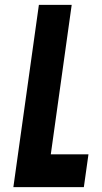

<svg xmlns="http://www.w3.org/2000/svg" viewBox="-20 -770 419 790"><path d="M275 -750 189 -135H344L325 0H35L140 -750Z"/></svg>

Font: Mohave
Style: Bold Italic
Weight: 700
Italic angle: -8°
Designer: Gumpita Rahayu
Foundry: Tokotype
Version: Version 2.003; ttfautohint (v1.8.3)